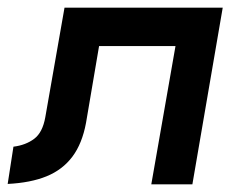

<svg xmlns="http://www.w3.org/2000/svg" viewBox="-37 -480 624 500"><path d="M543 -460H131L81 -175Q74 -135 52 -118.5Q30 -102 -2 -98L-17 -1Q43 -4 84.5 -21Q126 -38 151.5 -72Q177 -106 187 -160L221 -360H420L357 0H464Z"/></svg>

Font: Jost Medium
Style: Italic
Weight: 500
Italic angle: -5°
Version: Version 3.710